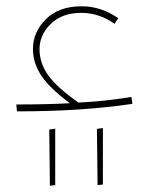

<svg xmlns="http://www.w3.org/2000/svg" viewBox="-20 -355 494 612"><path d="M399 -46 402 -24Q243 0 34 0L32 -22Q132 -22 203 -26Q139 -73 112 -113.5Q85 -154 85 -199Q85 -253 126.5 -294Q168 -335 240 -335Q302 -335 357 -297L345 -279Q296 -314 239 -314Q178 -314 142 -279Q106 -244 106 -198Q106 -153 134.5 -114Q163 -75 230 -28Q314 -32 399 -46ZM291 235 289 56 308 53V233ZM139 237 137 58 156 55V235Z"/></svg>

Font: FiraGO Thin
Style: Regular
Weight: 100
Designer: bBox Type
Foundry: bBox Type GmbH
Version: Version 1.001;PS 001.001;hotconv 1.0.88;makeotf.lib2.5.64775